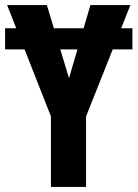

<svg xmlns="http://www.w3.org/2000/svg" viewBox="-20 -734 540 754"><path d="M0 -540V-623H500V-540ZM180 0V-277L8 -714H164L251 -427L335 -714H492L318 -277V0Z"/></svg>

Font: Noto Sans Mono Condensed Extra
Style: Regular
Weight: 800
Width: 3
Designer: Monotype Design Team
Foundry: Monotype Imaging Inc.
Version: Version 1.900